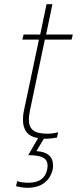

<svg xmlns="http://www.w3.org/2000/svg" viewBox="-20 -644 395 912"><path d="M56 240 62 216Q70 220 85.5 222Q101 224 115 224Q191 224 204 161Q206 154 206 142Q206 117 185 105Q164 93 114 93L161 12Q89 1 89 -76Q89 -100 94 -120L165 -456H86L92 -480H171L201 -624H229L199 -480H326L320 -456H193L122 -118Q117 -91 117 -76Q117 -41 137.5 -25Q158 -9 204 -9Q232 -9 256 -16L251 9Q223 15 190 15H188L153 74Q193 76 212.5 93.5Q232 111 232 141Q232 155 230 162Q221 201 190.5 224.5Q160 248 110 248Q96 248 80.5 245.5Q65 243 56 240Z"/></svg>

Font: Prompt Thin
Style: Italic
Weight: 250
Italic angle: -12°
Designer: Katatrad Team
Foundry: CadsonDemak
Version: Version 1.001